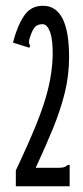

<svg xmlns="http://www.w3.org/2000/svg" viewBox="-20 -647 290 667"><path d="M35 -55Q79 -148 106.5 -216Q134 -284 147.5 -339.5Q161 -395 163 -451Q164 -508 154 -535.5Q144 -563 128 -563Q113 -563 104 -555.5Q95 -548 87 -526Q81 -510 80.5 -503Q80 -496 85 -488L82 -481L73 -484L25 -499Q40 -557 63.5 -592Q87 -627 129 -627Q220 -627 220 -449Q220 -385 205 -324.5Q190 -264 164 -200.5Q138 -137 104 -64H178Q195 -64 202 -66Q209 -68 215 -74H222V0H35Z"/></svg>

Font: Inconsolata UltraCondensed Medium
Style: Regular
Weight: 500
Width: 1
Monospace: yes
Designer: Raph Levien, Cyreal, Brenton Simpson
Foundry: Raph Levien, Cyreal, Google
Version: Version 3.001; ttfautohint (v1.8.2.53-6de2)